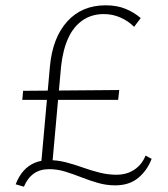

<svg xmlns="http://www.w3.org/2000/svg" viewBox="-20 -685 632 723"><path d="M134 -57 168 -435Q178 -543 233 -604Q288 -665 378 -665Q420 -665 452 -652Q484 -639 510 -617L485 -584Q463 -606 433.5 -619Q404 -632 371 -632Q325 -632 291 -608.5Q257 -585 237 -541.5Q217 -498 210 -435L176 -57ZM70 18 39 9Q51 -22 69 -42Q87 -62 111 -72Q135 -82 164 -82Q196 -82 227.5 -74Q259 -66 291 -54.5Q323 -43 355 -35Q387 -27 418 -27Q458 -27 486.5 -46.5Q515 -66 528 -99L551 -87Q535 -44 501 -15.5Q467 13 414 13Q381 13 349.5 4Q318 -5 287.5 -17Q257 -29 226.5 -38.5Q196 -48 165 -48Q131 -48 107.5 -31.5Q84 -15 70 18ZM64 -309 67 -343 429 -346 425 -309Z"/></svg>

Font: Ysabeau ExtraLight
Style: Regular
Weight: 250
Designer: Christian Thalmann (Catharsis Fonts)
Version: Version 2.002